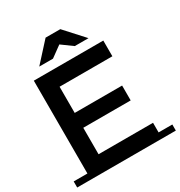

<svg xmlns="http://www.w3.org/2000/svg" viewBox="-203 -1033 1104 1175"><g transform="rotate(-30 348.5 -445.5)"><path d="M97 -43V-699H588V-588H215V-403H550V-298H215V-111H600V-43H697V0H0V-43ZM291 -891H395L517 -757H420L343 -813L266 -757H169Z"/></g></svg>

Font: Montserrat Subrayada
Style: Regular
Weight: 400
Designer: Julieta Ulanovsky
Foundry: Julieta Ulanovsky
Version: Version 2.001